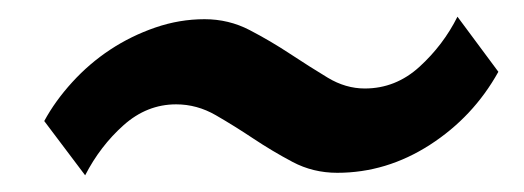

<svg xmlns="http://www.w3.org/2000/svg" viewBox="-20 -441 628 230"><path d="M577 -355Q547 -301 495 -267.5Q443 -234 384 -234Q355 -234 330.5 -247Q306 -260 283.5 -275Q261 -290 238.5 -303Q216 -316 191 -316Q156 -316 128 -291Q100 -266 82 -231L33 -296Q46 -320 66.5 -342.5Q87 -365 112 -381.5Q137 -398 166 -408Q195 -418 225 -418Q254 -418 279 -405Q304 -392 327.5 -376.5Q351 -361 372.5 -348Q394 -335 417 -335Q454 -335 482.5 -361Q511 -387 528 -421Z"/></svg>

Font: TypoPRO Sinkin Sans
Style: 500 Medium Italic
Weight: 500
Italic angle: -112°
Designer: Keith Bates
Foundry: K-Type
Version: Sinkin Sans (version 1.0)  by Keith Bates   •   © 2014   www